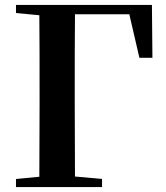

<svg xmlns="http://www.w3.org/2000/svg" viewBox="-20 -761 677 781"><path d="M45 -708 140 -699C141 -597 141 -496 141 -394V-337L140 -42L45 -33V0H395V-33L285 -43L284 -338V-394C284 -498 284 -601 285 -703H506L547 -526H600L598 -741H45Z"/></svg>

Font: Noto Serif CJK KR
Style: Bold
Weight: 700
Designer: Ryoko NISHIZUKA 西塚涼子 (kana & ideographs); Frank Grießhammer (Latin, Greek & Cyrillic); Wenlong ZHANG 张文龙 (bopomofo); San
Foundry: Adobe
Version: Version 2.001;hotconv 1.1.0;makeotfexe 2.6.0